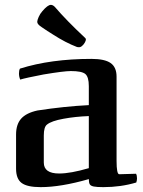

<svg xmlns="http://www.w3.org/2000/svg" viewBox="-20 -756 586 789"><path d="M543 -23Q543 -35 539 -42L470 -40Q459 -40 459 -95V-441Q459 -480 434.5 -497Q410 -514 356 -514Q189 -514 62 -474Q58 -467 58 -454Q58 -441 63 -429Q86 -436 159 -450Q243 -464 271 -464Q316 -464 330.5 -452Q345 -440 345 -402V-324Q245 -319 134 -302Q88 -292 67 -268.5Q46 -245 46 -203V-63Q46 -21 69 -4Q92 13 147 13Q230 13 345 -20Q345 -5 349 1.5Q353 8 365.5 10.5Q378 13 405 13Q476 13 540 -6Q543 -15 543 -23ZM223 -43Q160 -43 160 -88V-199Q160 -234 173 -244Q191 -259 241 -268Q290 -277 345 -279V-65Q270 -43 223 -43ZM189 -736Q176 -736 154 -710Q145 -700 139 -686.5Q133 -673 133 -666Q133 -656 152 -644Q175 -628 198 -614Q249 -581 296 -563Q299 -562 305 -562Q312 -562 318 -568Q324 -573 328.5 -581Q333 -589 333 -594Q333 -598 329 -601Q254 -671 205 -728Q197 -736 189 -736Z"/></svg>

Font: Federant
Style: Regular
Weight: 400
Designer: Olexa M. Volochay, Alexei Vanyashin, Otto Ludwig Naegele
Foundry: Cyreal (www.cyreal.org)
Version: Version 1.011; ttfautohint (v1.4.1)